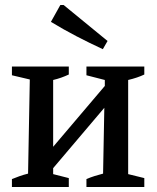

<svg xmlns="http://www.w3.org/2000/svg" viewBox="-20 -753 632 773"><path d="M28 0V-32Q43 -38 58 -43.5Q73 -49 93 -54L100 -433L28 -450V-485H257V-453Q242 -446 226.5 -440.5Q211 -435 194 -431V-162L402 -407V-431L328 -450V-485H561V-453Q534 -440 496 -431V-52L561 -36V0H328V-32Q344 -39 361.5 -44.5Q379 -50 395 -54L400 -319L194 -76V-52L257 -36V0ZM394 -555Q340 -580 288 -607Q236 -634 185 -665L223 -733H236L413 -588Z"/></svg>

Font: Piazzolla Medium
Style: Regular
Weight: 500
Designer: Juan Pablo del Peral
Foundry: Huerta Tipografica
Version: Version 1.330